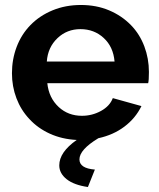

<svg xmlns="http://www.w3.org/2000/svg" viewBox="-20 -553 639 771"><path d="M299 87Q299 48 375 2Q435 -11 479.5 -44.5Q524 -78 548 -127L433 -159Q421 -127 385.5 -107.5Q350 -88 309 -88Q254 -88 216 -123Q176 -160 170 -219H575Q578 -230 578 -264Q578 -318 559.5 -367Q541 -416 506 -452Q469 -490 418 -511.5Q367 -533 305 -533Q243 -533 191 -511.5Q139 -490 102 -452Q66 -415 47 -365Q28 -315 28 -259Q28 -206 46 -158.5Q64 -111 98 -75Q132 -38 180.5 -16Q229 6 288 9Q218 58 218 111Q218 143 247.5 166.5Q277 190 333 198L361 128Q299 123 299 87ZM211 -400Q249 -436 303 -436Q358 -436 396.5 -400.5Q435 -365 440 -306H168Q172 -363 211 -400Z"/></svg>

Font: RT Raleway Bold
Style: Regular
Weight: 400
Designer: Matt McInerney, Pablo Impallari, Rodrigo Fuenzalida — Edited by Milan Moffatt in April 2016
Foundry: Matt McInerney, Pablo Impallari, Rodrigo Fuenzalida — Edited by Milan Moffatt in April 2016
Version: Version 3.001